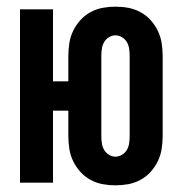

<svg xmlns="http://www.w3.org/2000/svg" viewBox="-20 -548 540 576"><path d="M326 8Q307 8 288 4.5Q269 1 251.5 -8.5Q234 -18 221 -32.5Q208 -47 199.5 -64.5Q191 -82 188 -101.5Q185 -121 185 -140V-216H139V0H40V-520H139V-304H185V-380Q185 -399 188 -418.5Q191 -438 199.5 -455.5Q208 -473 221 -487.5Q234 -502 251.5 -511.5Q269 -521 288 -524.5Q307 -528 326 -528Q346 -528 365 -524.5Q384 -521 401.5 -511.5Q419 -502 432 -487.5Q445 -473 453.5 -455.5Q462 -438 465 -418.5Q468 -399 468 -380V-140Q468 -121 465 -101.5Q462 -82 453.5 -64.5Q445 -47 432 -32.5Q419 -18 401.5 -8.5Q384 1 365 4.5Q346 8 326 8ZM326 -78Q337 -78 346.5 -84Q356 -90 361 -99Q366 -108 367.5 -118.5Q369 -129 369 -140V-380Q369 -391 367.5 -401.5Q366 -412 361 -421Q356 -430 346.5 -436Q337 -442 326 -442Q316 -442 306.5 -436Q297 -430 292 -421Q287 -412 285.5 -401.5Q284 -391 284 -380V-140Q284 -129 285.5 -118.5Q287 -108 292 -99Q297 -90 306.5 -84Q316 -78 326 -78Z"/></svg>

Font: Iosevka SS04 Semibold
Style: Regular
Weight: 600
Monospace: yes
Designer: Belleve Invis
Foundry: Belleve Invis
Version: Version 19.0.0; ttfautohint (v1.8.4)